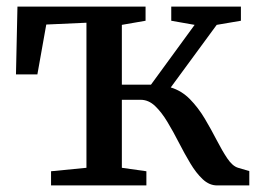

<svg xmlns="http://www.w3.org/2000/svg" viewBox="-20 -563 788 583"><path d="M135 0V-43L242.5 -53.5V-494L120.5 -488.5L93.5 -337H28.5L33 -543H422V-500L350 -487.5V-306H438.5L571 -487.5L500 -500V-543H711.5V-500L638 -487.5L498.5 -297.5Q531.5 -287.5 556.8 -261.8Q582 -236 601.8 -202.8Q621.5 -169.5 638 -137.5Q654.5 -105.5 670.2 -82Q686 -58.5 703 -53.5L737 -43.5V0H639Q615.5 0 595.5 -18.8Q575.5 -37.5 557.8 -67.2Q540 -97 523 -130.2Q506 -163.5 488.2 -193Q470.5 -222.5 450.8 -241.2Q431 -260 407 -260H350V-53.5L424.5 -43V0Z"/></svg>

Font: Merriweather 48pt Medium
Style: Regular
Weight: 500
Version: Version 2.100